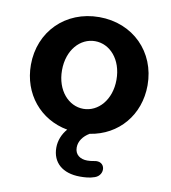

<svg xmlns="http://www.w3.org/2000/svg" viewBox="-79 -569 742 833"><g transform="rotate(10 292.0 -152.0)"><path d="M292 -96C227 -96 172 -156 172 -245C172 -335 227 -394 292 -394C357 -394 412 -335 412 -245C412 -156 357 -96 292 -96ZM329 196C348 196 371 195 393 187C437 172 430 107 377 119C367 121 357 122 348 122C317 122 293 106 293 74C293 46 311 22 338 6C463 -13 549 -114 549 -245C549 -391 441 -500 292 -500C143 -500 35 -391 35 -245C35 -117 118 -17 239 5C218 29 206 59 206 90C206 155 251 196 329 196Z"/></g></svg>

Font: SN Pro
Style: Bold
Weight: 700
Designer: Tobias Whetton
Foundry: Supernotes
Version: Version 1.003;Glyphs 3.3 (3324)